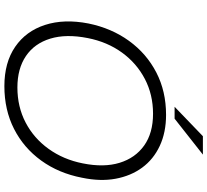

<svg xmlns="http://www.w3.org/2000/svg" viewBox="-54 -860 924 855"><g transform="rotate(90 407.5 -432.0)"><path d="M363 10Q258 10 188 -38Q118 -86 90.5 -171Q63 -256 84 -364Q105 -467 161.5 -545Q218 -623 302 -666.5Q386 -710 491 -710Q569 -710 629 -682Q689 -654 726 -603.5Q763 -553 775.5 -485Q788 -417 771 -336Q751 -232 694.5 -154Q638 -76 553.5 -33Q469 10 363 10ZM369 -48Q455 -48 525 -84.5Q595 -121 642.5 -187Q690 -253 707 -339Q726 -433 704.5 -503Q683 -573 627.5 -612.5Q572 -652 486 -652Q401 -652 331 -615.5Q261 -579 213.5 -513.5Q166 -448 149 -361Q130 -265 151.5 -194.5Q173 -124 229 -86Q285 -48 369 -48ZM455 -748 586 -874H668L508 -748Z"/></g></svg>

Font: REM ExtraLight
Style: Italic
Weight: 250
Italic angle: -11°
Designer: Octavio Pardo
Foundry: Ashler Design
Version: Version 1.005;gftools[0.9.28]